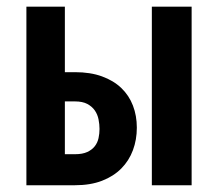

<svg xmlns="http://www.w3.org/2000/svg" viewBox="-20 -548 640 568"><path d="M171.9 -334.5H201.7Q247.6 -334.5 281.7 -322Q315.9 -309.6 338.9 -287.6Q361.8 -265.6 373.3 -235.6Q384.8 -205.6 384.8 -170.4Q384.8 -134.8 373.3 -103.8Q361.8 -72.8 338.9 -49.6Q315.9 -26.4 281.7 -13.2Q247.6 0 201.7 0H58.1V-528.3H171.9ZM546.9 0H429.2V-528.3H546.9ZM171.9 -248V-91.8H201.7Q224.1 -91.8 238.3 -98.4Q252.4 -105 260.5 -115.5Q268.6 -126 271.5 -139.4Q274.4 -152.8 274.4 -166.5Q274.4 -180.2 271.5 -194.8Q268.6 -209.5 260.5 -221.2Q252.4 -232.9 238.3 -240.5Q224.1 -248 201.7 -248Z"/></svg>

Font: Roboto Mono
Style: Regular
Weight: 500
Designer: Google
Version: Version 2.000986; 2015; ttfautohint (v1.3)